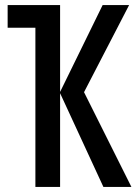

<svg xmlns="http://www.w3.org/2000/svg" viewBox="-20 -734 540 754"><path d="M119 0V-625H10V-714H216V-373L383 -714H487L310 -372L496 0H386L216 -368V0Z"/></svg>

Font: Noto Sans Mono ExtraCondensed Medium
Style: Regular
Weight: 500
Width: 2
Designer: Monotype Design Team
Foundry: Monotype Imaging Inc.
Version: Version 2.014